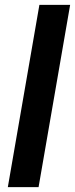

<svg xmlns="http://www.w3.org/2000/svg" viewBox="-20 -770 309 790"><path d="M268.6 -750 138.7 0H12.2L142.1 -750Z"/></svg>

Font: Roboto SemiBold
Style: Italic
Weight: 600
Designer: Christian Robertson
Foundry: Google
Version: Version 3.009; 2024